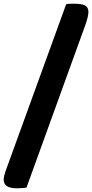

<svg xmlns="http://www.w3.org/2000/svg" viewBox="-91 -821 499 1041"><path d="M3 200Q-35.7 200 -53.3 188.3Q-71 176.7 -71 153Q-71 143.3 -68.3 132.5Q-65.7 121.7 -61.7 109.3L267.7 -798Q275.7 -800 284.7 -800.5Q293.7 -801 307.7 -801Q350.3 -801 369.3 -791.7Q388.3 -782.3 388.3 -756.7Q388.3 -744.7 384.5 -728.3Q380.7 -712 373.7 -691L52.7 196Q48.3 197 32.8 198.5Q17.3 200 3 200Z"/></svg>

Font: Sansita Swashed Light
Style: Regular
Weight: 300
Designer: Pablo Cosgaya
Foundry: Omnibus-Type
Version: Version 1.003